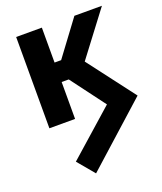

<svg xmlns="http://www.w3.org/2000/svg" viewBox="-150 -612 861 1018"><g transform="rotate(-20 281.0 -103.0)"><path d="M214.4 309.3 135 214.4 393.6 -14.6 248.5 -208.3H208.5V0H63.5V-515.1H208.5V-318.1H245.6L392.1 -515.1H547.4L360.6 -268.3L562.3 -3.2Z"/></g></svg>

Font: RobotoFlex
Style: Regular
Weight: 400
Designer: Berlow after Robertson
Foundry: Google
Version: Version 2.136